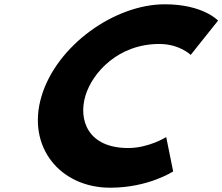

<svg xmlns="http://www.w3.org/2000/svg" viewBox="-20 -860 1036 895"><path d="M577.6 -170C388.6 -170 344.9 -302 378 -413C410.7 -523 533 -655 722 -655C818 -655 868.8 -604 868.8 -604L996.5 -764C996.5 -764 927.1 -840 748.1 -840C514.1 -840 243.9 -648 173.4 -411C103.1 -175 260.5 15 493.5 15C672.5 15 787.2 -61 787.2 -61L754.8 -221C754.8 -221 673.6 -170 577.6 -170Z"/></svg>

Font: Hussar
Style: BdOblThree
Weight: 700
Foundry: Cannot Into Space Fonts
Version: Version 2.00